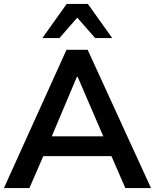

<svg xmlns="http://www.w3.org/2000/svg" viewBox="-20 -959 790 979"><path d="M0 0 319 -705H427L750 0H619L533 -198L585 -163H162L216 -198L130 0ZM372 -567 231 -233 205 -264H541L520 -233L376 -567ZM196 -765 320 -939H428L552 -765H465L374 -869L283 -765Z"/></svg>

Font: Mulish ExtraLight
Style: Bold
Weight: 700
Version: Version 3.603